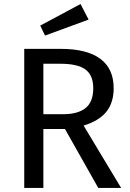

<svg xmlns="http://www.w3.org/2000/svg" viewBox="-20 -931 645 951"><path d="M418.9 -834 203.1 -754.9 179.2 -804.2 378.9 -911.1ZM466.8 0 301.8 -292H194.8V0H100.1V-689H280.8Q410.2 -689 476.6 -639.9Q543 -590.8 543 -494.1Q543 -421.9 506.1 -376.7Q469.2 -331.5 394 -309.1L580.1 0ZM194.8 -365.2H291Q365.7 -365.2 403.8 -395.8Q441.9 -426.3 441.9 -494.1Q441.9 -558.1 403.3 -586.7Q364.7 -615.2 279.8 -615.2H194.8Z"/></svg>

Font: FiraGO
Style: Regular
Weight: 400
Designer: bBox Type
Foundry: bBox Type GmbH
Version: Version 1.001;PS 001.001;hotconv 1.0.88;makeotf.lib2.5.64775